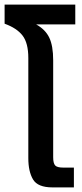

<svg xmlns="http://www.w3.org/2000/svg" viewBox="-22 -814 357 834"><path d="M206 0Q142 0 121.5 -34.5Q101 -69 101 -127V-562Q101 -627 76 -659.5Q51 -692 -2 -711V-794H305V-708H135Q175 -686 192 -650.5Q209 -615 209 -552V-131Q209 -105 217.5 -95.5Q226 -86 253 -86H299V0Z"/></svg>

Font: Kanit
Style: Regular
Weight: 400
Designer: Katatrad Team
Foundry: CadsonDemak
Version: Version 2.000; ttfautohint (v1.8.3)